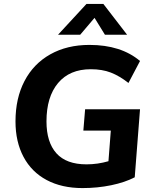

<svg xmlns="http://www.w3.org/2000/svg" viewBox="-20 -950 785 979"><path d="M414 -393H694L667 -46Q617 -20 547 -5.5Q477 9 401 9Q295 9 218 -32Q141 -73 100 -150Q59 -227 59 -331Q59 -449 105 -537Q151 -625 236.5 -673Q322 -721 436 -721Q597 -721 694 -639L635 -527Q589 -563 545 -580Q501 -597 443 -597Q335 -597 276 -526.5Q217 -456 217 -331Q217 -225 267.5 -168.5Q318 -112 421 -112Q478 -112 533 -128L545 -284H405ZM389 -773H276L421 -930H507L628 -773H515L462 -859Z"/></svg>

Font: Muli ExtraBold
Style: Italic
Weight: 800
Italic angle: -4.541°
Designer: Vernon Adams
Foundry: Vernon Adams
Version: Version 2.000